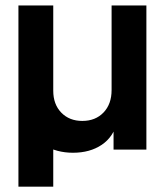

<svg xmlns="http://www.w3.org/2000/svg" viewBox="-20 -564 633 724"><path d="M49.5 -543.5H180.8V-222Q180.8 -170.5 211.1 -139.3Q241.5 -108 290.3 -108Q340 -108 370.4 -139.8Q400.8 -171.5 400.8 -224.5V-543.5H532V0H408.2V-125.2L422.2 -105Q408 -47.8 363.6 -17.9Q319.2 12 255 12Q224.9 12 197.3 4.8Q169.8 -2.5 146.5 -16.8L180.8 -62.5V140H49.5Z"/></svg>

Font: Trafiko Sans Variable
Style: Regular
Weight: 400
Designer: Gumpita Rahayu / Trafiko
Foundry: Tokotype / Trafiko
Version: Version 0.001;FEAKit 1.0